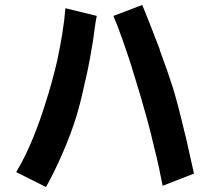

<svg xmlns="http://www.w3.org/2000/svg" viewBox="-20 -744 840 772"><path d="M760 -46C751 -86 740 -137 728 -189L725 -200C708 -272 690 -344 674 -395C661 -436 643 -487 624 -538L621 -549L617 -559C593 -622 569 -683 552 -724L436 -680C457 -632 483 -556 508 -480L511 -469C524 -428 536 -387 547 -351C562 -299 578 -243 592 -185L594 -175C596 -170 597 -165 598 -160L600 -150C603 -139 606 -127 609 -115L611 -106C614 -92 617 -79 620 -66L622 -56C623 -49 625 -43 626 -36L628 -26C630 -16 632 -7 634 3L760 -46ZM288 -279C300 -319 312 -368 322 -416L325 -427C338 -485 348 -542 354 -580C357 -602 363 -652 369 -680L243 -711C238 -646 226 -577 212 -510L210 -500C196 -440 180 -382 163 -330C136 -242 95 -134 45 -52L165 8C207 -67 259 -182 288 -279Z"/></svg>

Font: Glow Sans TC Compressed
Style: Bold
Weight: 700
Width: 2
Designer: Ryoko NISHIZUKA (kana, bopomofo & ideographs); Paul D. Hunt (Latin, Greek & Cyrillic); Sandoll Communications, Soo-young
Version: Version 0.93